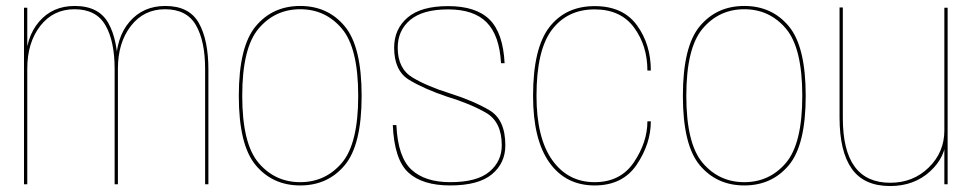

<svg xmlns="http://www.w3.org/2000/svg" viewBox="-20 -618 3274 644"><path d="M60.5 0H71.5V-481V-592H60.5ZM364.5 0H375.5V-384.5Q375.5 -484 343.2 -541Q311 -598 230.5 -598Q156 -598 110.8 -545Q65.5 -492 65.5 -402L71.5 -388Q71.5 -475 115 -531Q158.5 -587 230 -587Q302.5 -587 333.5 -533.5Q364.5 -480 364.5 -386.5ZM668 0H679V-384.5Q679 -484 646.8 -541Q614.5 -598 534.5 -598Q460 -598 414.5 -545Q369 -492 369 -402L375.5 -388Q375.5 -475 419 -531Q462.5 -587 533.5 -587Q606.5 -587 637.2 -533.5Q668 -480 668 -386.5Z M987 4Q1079.5 4 1136.2 -63.8Q1193 -131.5 1193 -296.5Q1193 -462 1136.2 -530Q1079.5 -598 987 -598Q894.5 -598 837.8 -530Q781 -462 781 -296.5Q781 -131.5 837.8 -63.8Q894.5 4 987 4ZM987 -7Q902.5 -7 847.5 -71.5Q792.5 -136 792.5 -296.5Q792.5 -457.5 847.5 -522.2Q902.5 -587 987 -587Q1071.5 -587 1126.5 -522.2Q1181.5 -457.5 1181.5 -296.5Q1181.5 -136 1126.5 -71.5Q1071.5 -7 987 -7Z M1490 4Q1585 4 1630 -33.5Q1675 -71 1675 -130.5Q1675 -217 1621.2 -248.5Q1567.5 -280 1490 -304.5Q1414 -328 1364 -357.8Q1314 -387.5 1314 -458Q1314 -516 1356 -551.2Q1398 -586.5 1483 -586.5Q1569.5 -586.5 1612.5 -542.8Q1655.5 -499 1660.5 -406H1672.5Q1667.5 -507.5 1622 -552.5Q1576.5 -597.5 1483 -597.5Q1392 -597.5 1347 -559Q1302 -520.5 1302 -458Q1302 -380.5 1352.5 -350Q1403 -319.5 1479 -294Q1556.5 -270.5 1609.8 -240Q1663 -209.5 1663 -130.5Q1663 -77 1621.5 -42Q1580 -7 1490 -7Q1405.5 -7 1360 -49Q1314.5 -91 1309.5 -198.5H1297.5Q1302.5 -82.5 1349.8 -39.2Q1397 4 1490 4Z M1974.5 4Q2069 4 2116 -66.2Q2163 -136.5 2163 -211H2151.5Q2151.5 -141.5 2106.5 -74.2Q2061.5 -7 1974.5 -7Q1885 -7 1832.2 -81.2Q1779.5 -155.5 1779.5 -296.5Q1779.5 -450.5 1831.5 -518.5Q1883.5 -586.5 1974.5 -586.5Q2062 -586.5 2106.8 -525.5Q2151.5 -464.5 2151.5 -381.5H2163Q2163 -469.5 2116.2 -533.5Q2069.5 -597.5 1974.5 -597.5Q1877.5 -597.5 1822.8 -527Q1768 -456.5 1768 -296.5Q1768 -149.5 1822.8 -72.8Q1877.5 4 1974.5 4Z M2476.5 4Q2569 4 2625.8 -63.8Q2682.5 -131.5 2682.5 -296.5Q2682.5 -462 2625.8 -530Q2569 -598 2476.5 -598Q2384 -598 2327.2 -530Q2270.5 -462 2270.5 -296.5Q2270.5 -131.5 2327.2 -63.8Q2384 4 2476.5 4ZM2476.5 -7Q2392 -7 2337 -71.5Q2282 -136 2282 -296.5Q2282 -457.5 2337 -522.2Q2392 -587 2476.5 -587Q2561 -587 2616 -522.2Q2671 -457.5 2671 -296.5Q2671 -136 2616 -71.5Q2561 -7 2476.5 -7Z M3147.5 0H3158.5V-592H3147.5V-107.5ZM2807 -593H2796V-224Q2796 -110 2837 -52Q2878 6 2965.5 6Q3046 6 3099.5 -43Q3153 -92 3153 -156.5L3147.5 -180Q3147.5 -107.5 3095.2 -56.2Q3043 -5 2966 -5Q2886.5 -5 2846.8 -59Q2807 -113 2807 -222Z"/></svg>

Font: Anybody Thin
Style: Regular
Weight: 100
Designer: Tyler Finck
Foundry: Etcetera Type Company
Version: Version 1.114;gftools[0.9.25]